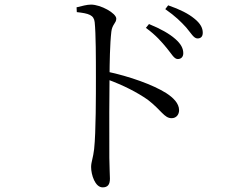

<svg xmlns="http://www.w3.org/2000/svg" viewBox="-20 -774 1040 837"><path d="M755 -516.6C769.7 -516.6 779 -526.1 779 -542C779 -562.6 769.1 -582.7 743.5 -604.7C718.2 -627 680.4 -648.5 629.5 -669.2L616 -652.5C660.3 -620.3 685.6 -590.2 706.8 -564.6C728.1 -539.2 738.7 -516.6 755 -516.6ZM427.4 42.8C449.4 42.8 459.2 31 459.2 4.7C459.2 -12 457 -41.7 456.6 -86.4C455.7 -201.2 456.7 -384.8 457.5 -440.8C457.9 -497 459.1 -582.5 465.4 -635.9C469.2 -668.6 486.9 -672.9 486.9 -692.7C486.9 -716.5 419.1 -753.9 376.9 -753.9C358.5 -753.9 339 -748.1 313.8 -742.1L314.8 -721.2C367.1 -715.4 389.5 -708.7 392.8 -677.1C398 -627.2 398.1 -518.5 398.1 -438.2C398.1 -361.9 398.4 -198.5 390.4 -124.3C386.2 -86 377.2 -67.9 377.2 -46C377.2 -12 394.6 42.8 427.4 42.8ZM728.2 -258.8C749.5 -258.8 760.7 -275.6 760.7 -293.5C760.7 -323.8 734.7 -348.7 704.2 -368.4C646.9 -404.4 545.9 -440.8 446.1 -462V-428.6C519.2 -401.8 576.9 -372 624 -339.3C684 -293.2 695.8 -258.8 728.2 -258.8ZM840.9 -606.4C855.5 -606.4 863.9 -614.5 863.9 -631.3C863.9 -652.2 853.4 -672.2 826.8 -693.3C802.3 -713.6 764.4 -733.3 713.1 -750.8L700.5 -734.2C745.5 -702.7 769.2 -678.8 791.5 -654.4C813.5 -628.6 824.7 -606.4 840.9 -606.4Z"/></svg>

Font: Source Han Serif TW VF
Style: Regular
Weight: 250
Designer: Ryoko NISHIZUKA 西塚涼子 (kana & ideographs); Frank Grießhammer (Latin, Greek & Cyrillic); Wenlong ZHANG 张文龙 (bopomofo); San
Foundry: Adobe
Version: Version 2.002;hotconv 1.1.0;makeotfexe 2.6.0